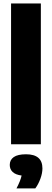

<svg xmlns="http://www.w3.org/2000/svg" viewBox="-20 -828 298 1102"><path d="M43.5 0V-808H214.5V0ZM223.5 138.5Q223.5 166 211.8 198Q200 230 182.5 253.5H74.5Q98 209 104 179.5Q69.5 175 52.8 159.2Q36 143.5 36 118.5Q36 89.5 59 73.5Q82 57.5 129.5 57.5Q223.5 57.5 223.5 138.5Z"/></svg>

Font: Encode Sans Condensed ExtraBold
Style: Regular
Weight: 800
Width: 3
Designer: Multiple Designers
Foundry: Impallari Type
Version: Version 2.000